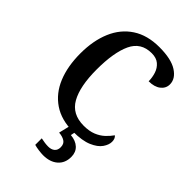

<svg xmlns="http://www.w3.org/2000/svg" viewBox="-281 -825 1166 1166"><g transform="rotate(45 302.5 -242.0)"><path d="M356 10Q256 10 188 -36Q120 -82 86 -164.5Q52 -247 52 -358Q52 -467 87 -549.5Q122 -632 192 -678Q262 -724 365 -724Q467 -724 518.5 -690.5Q570 -657 570 -609Q570 -575 542 -553Q514 -531 465 -531Q465 -563 455 -594Q445 -625 421.5 -645Q398 -665 358 -665Q266 -665 228.5 -584.5Q191 -504 191 -358Q191 -214 234 -137.5Q277 -61 377 -61Q424 -61 457 -74.5Q490 -88 513 -109.5Q536 -131 552 -154Q568 -141 568 -114Q568 -88 548 -59Q528 -30 481.5 -10Q435 10 356 10ZM329 240Q314 240 291 237Q268 234 251 229V173Q287 181 314 181Q340 181 355.5 168Q371 155 371 130Q371 101 351 88.5Q331 76 301 74L321 -9H371L362 34Q407 38 432.5 62Q458 86 458 126Q458 179 423 209.5Q388 240 329 240Z"/></g></svg>

Font: Noto Serif Myanmar SemiCondensed SemiBold
Style: Regular
Weight: 600
Width: 4
Designer: Ben Mitchell and the Monotype Design Team
Foundry: Monotype Imaging Inc.
Version: Version 2.106; ttfautohint (v1.8.4.7-5d5b)